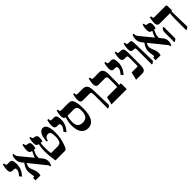

<svg xmlns="http://www.w3.org/2000/svg" viewBox="381 -2128 3619 3619"><g transform="rotate(-45 2190.5 -318.5)"><path d="M131 -229 171 -281C223 -350 229 -422 229 -469C229 -557 209 -592 164 -592H102C78 -592 67 -602 67 -628V-647H36C22 -586 17 -553 17 -522C17 -463 37 -435 86 -435H120C147 -435 157 -422 157 -397C157 -378 154 -350 128 -316L95 -273Z M260 0H391C409 -51 398 -108 380 -151L358 -207C337 -256 340 -289 366 -335L373 -350L600 -69C634 -30 642 -19 642 10H666C682 -24 689 -50 689 -82C689 -129 675 -162 647 -196L600 -254C600 -292 602 -333 623 -375L648 -431L685 -425C693 -459 699 -477 699 -511C699 -569 679 -583 646 -588L616 -592C598 -595 589 -612 589 -632V-647H559C545 -598 541 -554 541 -523C541 -475 553 -448 592 -441L608 -438L588 -399C573 -370 556 -334 553 -310L355 -550C332 -578 321 -602 321 -628V-647H293C276 -622 269 -573 269 -543C269 -494 289 -453 319 -417L344 -386L318 -345C290 -302 271 -244 279 -189L293 -91C296 -76 292 -67 279 -67H260Z M792 0H1019C1073 0 1081 -8 1106 -71C1148 -180 1164 -268 1164 -368C1164 -536 1121 -604 1054 -604C980 -604 932 -522 926 -366H953C960 -415 994 -453 1044 -453C1089 -453 1112 -422 1112 -323C1112 -268 1105 -226 1090 -198C1073 -168 1045 -157 1003 -157H830C823 -206 819 -246 819 -300C819 -341 822 -392 828 -433L871 -426C878 -459 885 -477 885 -511C885 -560 871 -581 832 -588L802 -594C787 -597 774 -608 774 -632V-647H744C731 -597 727 -554 727 -523C727 -474 739 -449 778 -442L787 -440C770 -369 767 -318 767 -264C767 -166 777 -95 792 0Z M1315 -229 1355 -281C1407 -350 1413 -422 1413 -469C1413 -557 1393 -592 1348 -592H1286C1262 -592 1251 -602 1251 -628V-647H1220C1206 -586 1201 -553 1201 -522C1201 -463 1221 -435 1270 -435H1304C1331 -435 1341 -422 1341 -397C1341 -378 1338 -350 1312 -316L1279 -273Z M1658 9C1836 9 1857 -196 1857 -336C1857 -387 1855 -434 1843 -482C1821 -578 1787 -592 1726 -592H1536C1512 -592 1501 -603 1501 -629V-647H1470C1457 -587 1452 -554 1452 -522C1452 -473 1465 -445 1500 -437V-434C1491 -403 1471 -334 1471 -246C1471 -92 1533 9 1658 9ZM1526 -287C1526 -330 1533 -405 1551 -435H1707C1778 -435 1803 -410 1803 -317C1803 -197 1760 -139 1660 -139C1568 -139 1526 -189 1526 -287Z M2181 7H2197C2219 -1 2228 -10 2244 -30L2232 -433C2229 -541 2195 -592 2116 -592H1975C1950 -592 1939 -603 1939 -629V-647H1909C1896 -587 1890 -553 1890 -522C1890 -464 1909 -435 1959 -435H2131C2174 -435 2181 -416 2181 -365Z M2285 0H2692V-157H2646C2649 -185 2650 -232 2650 -263V-449C2650 -541 2615 -592 2552 -592H2391C2367 -592 2356 -603 2356 -629V-647H2325C2312 -587 2306 -552 2306 -522C2306 -464 2326 -435 2375 -435H2544C2584 -435 2596 -420 2596 -371V-246C2596 -192 2594 -174 2592 -157H2322Z M2837 -229 2877 -281C2929 -350 2935 -422 2935 -469C2935 -557 2915 -592 2870 -592H2808C2784 -592 2773 -602 2773 -628V-647H2742C2728 -586 2723 -553 2723 -522C2723 -463 2743 -435 2792 -435H2826C2853 -435 2863 -422 2863 -397C2863 -378 2860 -350 2834 -316L2801 -273Z M2941 0H3103C3180 0 3197 -47 3197 -158V-472C3197 -554 3187 -592 3112 -592H3083C3058 -592 3048 -603 3048 -629V-647H3017C3004 -587 2998 -552 2998 -521C2998 -464 3018 -435 3067 -435H3117C3142 -435 3145 -423 3145 -374V-191C3145 -166 3139 -157 3121 -157H2979Z M3355 7H3371C3386 -1 3400 -10 3418 -29L3407 -518C3405 -577 3392 -592 3352 -592H3321C3297 -592 3286 -603 3286 -629V-647H3255C3242 -584 3237 -551 3237 -522C3237 -464 3256 -435 3305 -435H3326C3353 -435 3355 -424 3355 -388Z M3463 0H3594C3612 -51 3601 -108 3583 -151L3561 -207C3540 -256 3543 -289 3569 -335L3576 -350L3803 -69C3837 -30 3845 -19 3845 10H3869C3885 -24 3892 -50 3892 -82C3892 -129 3878 -162 3850 -196L3803 -254C3803 -292 3805 -333 3826 -375L3851 -431L3888 -425C3896 -459 3902 -477 3902 -511C3902 -569 3882 -583 3849 -588L3819 -592C3801 -595 3792 -612 3792 -632V-647H3762C3748 -598 3744 -554 3744 -523C3744 -475 3756 -448 3795 -441L3811 -438L3791 -399C3776 -370 3759 -334 3756 -310L3558 -550C3535 -578 3524 -602 3524 -628V-647H3496C3479 -622 3472 -573 3472 -543C3472 -494 3492 -453 3522 -417L3547 -386L3521 -345C3493 -302 3474 -244 3482 -189L3496 -91C3499 -76 3495 -67 3482 -67H3463Z M4270 7H4285C4306 -2 4317 -11 4333 -29L4324 -439L4344 -447V-561C4344 -583 4334 -592 4313 -592H4022C3998 -592 3987 -602 3987 -628V-647H3956C3943 -587 3938 -553 3938 -522C3938 -463 3957 -435 4006 -435H4281V-433C4276 -408 4270 -368 4270 -271ZM3952 7H3968C3988 -3 4000 -12 4015 -29L4014 -332L4004 -344L3986 -333C3967 -321 3952 -291 3952 -239Z"/></g></svg>

Font: Noto Serif Hebrew ExtraCondensed ExtraBold
Style: Regular
Weight: 800
Width: 2
Designer: Monotype Design Team
Foundry: Monotype Imaging Inc.
Version: Version 2.004